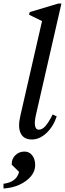

<svg xmlns="http://www.w3.org/2000/svg" viewBox="-64 -785 371 1097"><path d="M118 12Q72 12 54.5 -23Q37 -58 52 -122L182 -690L206 -650L102 -701L106 -716L270 -765H287L141 -127Q132 -87 136.5 -65.5Q141 -44 157 -44Q177 -44 195 -64Q213 -84 237 -131L260 -120Q241 -62 201.5 -25Q162 12 118 12ZM-44 292V265Q-6 260 16 243Q38 226 45 197L3 156V151Q3 122 24 101.5Q45 81 76 81Q103 81 120 102.5Q137 124 137 159Q137 193 113 222Q89 251 48 270Q7 289 -44 292Z"/></svg>

Font: Platypi Light
Style: Italic
Weight: 300
Italic angle: -13°
Designer: David Sargent
Foundry: Bolt Cutter Type
Version: Version 1.200